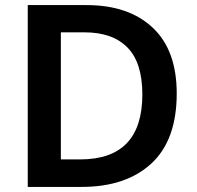

<svg xmlns="http://www.w3.org/2000/svg" viewBox="-20 -734 772 754"><path d="M674 -367Q674 -184 574.5 -92Q475 0 301 0H89V-714H320Q485 -714 579.5 -625.5Q674 -537 674 -367ZM539 -363Q539 -488 480.5 -547.5Q422 -607 312 -607H219V-108H295Q539 -108 539 -363Z"/></svg>

Font: Noto Sans Lao Looped SemiBold
Style: Regular
Weight: 600
Designer: Mark Frömberg, Ben Mitchell
Foundry: The Fontpad Ltd
Version: Version 1.002; ttfautohint (v1.8.4.7-5d5b)